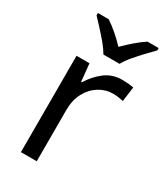

<svg xmlns="http://www.w3.org/2000/svg" viewBox="-191 -845 795 925"><g transform="rotate(30 206.5 -383.0)"><path d="M335 -546Q350 -546 367.5 -544.5Q385 -543 398 -540L387 -459Q374 -462 358.5 -464Q343 -466 329 -466Q288 -466 252 -443.5Q216 -421 194.5 -380.5Q173 -340 173 -286V0H85V-536H157L167 -438H171Q197 -482 238 -514Q279 -546 335 -546ZM194 -606Q181 -629 159 -655.5Q137 -682 113 -708Q89 -734 71 -753V-766H131Q157 -749 185 -725Q213 -701 238 -674Q265 -701 293 -725Q321 -749 347 -766H409V-753Q390 -734 365.5 -708Q341 -682 318.5 -655.5Q296 -629 284 -606Z"/></g></svg>

Font: Noto Sans Balinese
Style: Regular
Weight: 400
Designer: Aditya Bayu, David Williams
Foundry: David Williams
Version: Version 2.003